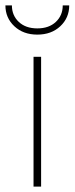

<svg xmlns="http://www.w3.org/2000/svg" viewBox="-44 -690 276 710"><path d="M-24 -670H0Q0 -633 25.5 -609Q51 -585 94 -585Q137 -585 162.5 -609Q188 -633 188 -670H212Q212 -624 179 -593Q146 -562 94 -562Q42 -562 9 -593Q-24 -624 -24 -670ZM80 -480H108V0H80Z"/></svg>

Font: Prompt Thin
Style: Regular
Weight: 250
Designer: Katatrad Team
Foundry: CadsonDemak
Version: Version 1.001